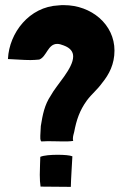

<svg xmlns="http://www.w3.org/2000/svg" viewBox="-20 -728 489 748"><path d="M142 -177C170 -179 198 -177 226 -177C239 -177 252 -177 265 -179V-180C264 -183 264 -186 264 -188C264 -197 267 -206 269 -214C278 -261 290 -297 318 -336C338 -363 357 -376 378 -405C405 -438 426 -478 426 -531C426 -633 336 -708 229 -708C222 -708 215 -708 208 -707C94 -702 16 -600 11 -499V-498C40 -497 69 -494 99 -494C110 -494 122 -495 133 -496C162 -507 166 -557 203 -557C210 -557 218 -555 228 -551C255 -541 265 -526 265 -508C265 -461 200 -397 178 -356C153 -319 146 -280 139 -237L137 -199C137 -192 136 -182 141 -177ZM256 0V-2C256 -21 262 -117 262 -119C253 -123 230 -125 205 -125C179 -125 151 -123 137 -117C137 -105 135 -75 135 -47C135 -30 136 -13 138 -1Z"/></svg>

Font: HEYCLAY
Style: Regular
Weight: 400
Designer: Marcelo Magalhaes
Foundry: Marcelo Magalhães
Version: Version 1.300;hotconv 1.0.109;makeotfexe 2.5.65596